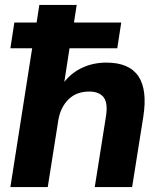

<svg xmlns="http://www.w3.org/2000/svg" viewBox="-20 -756 653 776"><path d="M22 0 110 -561H22L38 -665H128L139 -736H290L279 -665H470L454 -561H261L240 -425Q270 -463 314 -483Q358 -503 410 -503Q594 -503 559 -283L514 0H363L408 -284Q417 -339 399 -362.5Q381 -386 341 -386Q289 -386 257 -354.5Q225 -323 216 -272L173 0Z"/></svg>

Font: Winston
Style: Bold Italic
Weight: 700
Italic angle: -9°
Designer: Original fonts by Vernon Adams / Changes by Cristiano Sobral
Foundry: Original fonts by Vernon Adams / Changes by Cristiano Sobral
Version: Version 2.503;July 17, 2020;FontCreator 13.0.0.2655 64-bit